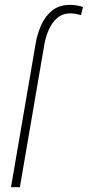

<svg xmlns="http://www.w3.org/2000/svg" viewBox="-20 -782 367 802"><path d="M63 0H25.9L128.9 -600.1Q135.3 -638.7 151.4 -675.8Q167.5 -712.9 197 -737.3Q226.6 -761.7 272.5 -761.7Q286.1 -761.7 299.6 -759.5Q313 -757.3 326.7 -752.9L318.4 -718.8Q308.6 -721.7 297.6 -723.9Q286.6 -726.1 274.9 -726.1Q241.2 -726.1 219 -706.8Q196.8 -687.5 184.1 -658.4Q171.4 -629.4 166 -600.6Z"/></svg>

Font: Roboto Condensed ExtraLight
Style: Italic
Weight: 250
Italic angle: -12°
Designer: Christian Robertson
Foundry: Google
Version: Version 3.008; 2023